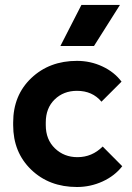

<svg xmlns="http://www.w3.org/2000/svg" viewBox="-20 -746 533 776"><path d="M224.1 -560.1 309.1 -726.1H464.8L359.9 -560.1ZM291 9.8Q178.7 9.8 106 -60.3Q33.2 -130.4 33.2 -240.2V-251Q33.2 -360.8 106.4 -430.4Q179.7 -500 291 -500Q345.7 -500 393.8 -477.5Q441.9 -455.1 471.2 -416L390.1 -335Q353.5 -378.9 291 -378.9Q236.8 -378.9 200.9 -344Q165 -309.1 165 -251V-240.2Q165 -182.1 201.9 -146.5Q238.8 -110.8 293 -110.8Q352.1 -110.8 395 -153.8L474.1 -74.2Q443.8 -35.2 394.8 -12.7Q345.7 9.8 291 9.8Z"/></svg>

Font: SUSE
Style: Bold
Weight: 700
Designer: Rene Bieder
Foundry: SUSE
Version: Version 1.000